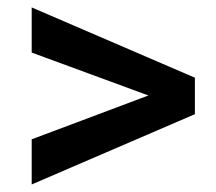

<svg xmlns="http://www.w3.org/2000/svg" viewBox="-20 -575 577 512"><path d="M375.8 -320.4 64.5 -434.8V-555.2L499.7 -367.8V-270.5L64.5 -83.1V-203.5Z"/></svg>

Font: Vazir FD Medium
Style: Regular
Weight: 500
Foundry: DejaVu fonts team - Redesigned by Saber Rastikerdar
Version: Version 21.10;October 20, 2019;FontCreator 12.0.0.2547 64-bi